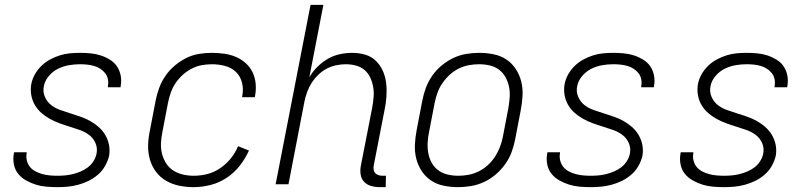

<svg xmlns="http://www.w3.org/2000/svg" viewBox="-20 -760 3340 792"><path d="M217 12Q194 12 171 10Q148 8 127.5 1.5Q107 -5 88 -15.5Q69 -26 55.5 -42.5Q42 -59 37.5 -81Q33 -103 37 -126L38 -132H90V-128Q87 -112 91 -97Q95 -82 104 -71Q113 -60 126.5 -53Q140 -46 154.5 -42Q169 -38 185 -36.5Q201 -35 217 -35Q233 -35 249 -36.5Q265 -38 281 -42Q297 -46 312.5 -52.5Q328 -59 342 -69.5Q356 -80 365.5 -95Q375 -110 378 -125Q383 -149 374 -169.5Q365 -190 348 -203Q331 -216 310 -223.5Q289 -231 267.5 -237.5Q246 -244 225.5 -251.5Q205 -259 186 -269.5Q167 -280 151 -294Q135 -308 124 -326.5Q113 -345 109 -367.5Q105 -390 109 -413Q113 -434 124 -453.5Q135 -473 151 -488.5Q167 -504 186.5 -514.5Q206 -525 226.5 -531.5Q247 -538 268 -540Q289 -542 309 -542Q331 -542 353 -540Q375 -538 395 -531.5Q415 -525 433 -514Q451 -503 462 -487Q473 -471 477.5 -450Q482 -429 478 -406L477 -400H425V-404Q428 -419 425 -433.5Q422 -448 413.5 -458.5Q405 -469 393.5 -476.5Q382 -484 368 -488Q354 -492 339.5 -493.5Q325 -495 310 -495Q287 -495 264 -491Q241 -487 219.5 -476.5Q198 -466 181.5 -446.5Q165 -427 161 -405Q156 -382 165 -361Q174 -340 190.5 -327Q207 -314 228 -306.5Q249 -299 270 -292.5Q291 -286 312.5 -278.5Q334 -271 352.5 -260.5Q371 -250 387 -236Q403 -222 414 -203.5Q425 -185 429.5 -163Q434 -141 430 -117Q425 -96 413.5 -75.5Q402 -55 384 -39.5Q366 -24 345.5 -14Q325 -4 303 2Q281 8 259.5 10Q238 12 217 12Z M779 12Q748 12 719 6Q690 0 665 -14.5Q640 -29 623 -52Q606 -75 598 -103.5Q590 -132 591 -162.5Q592 -193 599 -225L622 -345Q627 -371 636.5 -397Q646 -423 662 -446.5Q678 -470 700.5 -489Q723 -508 748 -520.5Q773 -533 800 -537.5Q827 -542 853 -542Q879 -542 904.5 -538.5Q930 -535 952.5 -525.5Q975 -516 993 -500Q1011 -484 1021.5 -462.5Q1032 -441 1034.5 -415.5Q1037 -390 1032 -364L1031 -359H979V-363Q985 -391 978.5 -418Q972 -445 953.5 -463Q935 -481 908.5 -488Q882 -495 854 -495Q833 -495 811.5 -491Q790 -487 770 -476.5Q750 -466 733 -450.5Q716 -435 703.5 -416Q691 -397 684 -376.5Q677 -356 673 -336L650 -216Q645 -192 644 -169Q643 -146 648.5 -125Q654 -104 665.5 -86Q677 -68 695 -56.5Q713 -45 735 -40Q757 -35 780 -35Q807 -35 835 -42Q863 -49 888 -66Q913 -83 932 -106.5Q951 -130 962 -157L1007 -139Q992 -106 969 -76.5Q946 -47 915 -26.5Q884 -6 848.5 3Q813 12 779 12Z M1547 12Q1528 12 1510.5 7Q1493 2 1481.5 -10.5Q1470 -23 1467.5 -41.5Q1465 -60 1469 -79L1515 -314Q1519 -336 1521 -358Q1523 -380 1519.5 -400.5Q1516 -421 1507.5 -439.5Q1499 -458 1484 -471Q1469 -484 1448.5 -489.5Q1428 -495 1406 -495Q1386 -495 1365.5 -490.5Q1345 -486 1327 -476.5Q1309 -467 1293 -451.5Q1277 -436 1265.5 -418Q1254 -400 1247 -380.5Q1240 -361 1236 -342L1170 0H1117L1261 -740H1314L1256 -441Q1269 -464 1289 -484Q1309 -504 1332.5 -517.5Q1356 -531 1382 -536.5Q1408 -542 1432 -542Q1461 -542 1486.5 -534.5Q1512 -527 1530.5 -509Q1549 -491 1559.5 -467Q1570 -443 1573 -416Q1576 -389 1574 -361Q1572 -333 1566 -305L1522 -79Q1520 -70 1521 -61.5Q1522 -53 1527 -47Q1532 -41 1540 -38Q1548 -35 1557 -35H1572L1571 12Z M1869 12Q1839 12 1810 6Q1781 0 1758 -15.5Q1735 -31 1719.5 -54.5Q1704 -78 1697 -106Q1690 -134 1691.5 -164Q1693 -194 1699 -225L1722 -345Q1727 -371 1736.5 -397Q1746 -423 1762.5 -447Q1779 -471 1802 -490Q1825 -509 1850.5 -521Q1876 -533 1903 -537.5Q1930 -542 1957 -542Q1987 -542 2016.5 -536Q2046 -530 2069 -514.5Q2092 -499 2107.5 -475.5Q2123 -452 2130 -424Q2137 -396 2135.5 -366Q2134 -336 2128 -305L2105 -185Q2100 -159 2090.5 -133Q2081 -107 2064 -83Q2047 -59 2024.5 -40Q2002 -21 1976 -9Q1950 3 1923 7.5Q1896 12 1869 12ZM1871 -35Q1892 -35 1913 -39Q1934 -43 1954.5 -53Q1975 -63 1992 -78.5Q2009 -94 2021.5 -113Q2034 -132 2042 -153Q2050 -174 2054 -194L2077 -314Q2081 -337 2082.5 -359.5Q2084 -382 2079.5 -403Q2075 -424 2065 -442Q2055 -460 2038.5 -472.5Q2022 -485 2000.5 -490Q1979 -495 1956 -495Q1935 -495 1913.5 -491Q1892 -487 1872 -477Q1852 -467 1835 -451.5Q1818 -436 1805 -417Q1792 -398 1784.5 -377Q1777 -356 1773 -336L1750 -216Q1745 -193 1744 -170.5Q1743 -148 1747 -127Q1751 -106 1761 -88Q1771 -70 1788 -57.5Q1805 -45 1826.5 -40Q1848 -35 1871 -35Z M2417 12Q2394 12 2371 10Q2348 8 2327.5 1.5Q2307 -5 2288 -15.5Q2269 -26 2255.5 -42.5Q2242 -59 2237.5 -81Q2233 -103 2237 -126L2238 -132H2290V-128Q2287 -112 2291 -97Q2295 -82 2304 -71Q2313 -60 2326.5 -53Q2340 -46 2354.5 -42Q2369 -38 2385 -36.5Q2401 -35 2417 -35Q2433 -35 2449 -36.5Q2465 -38 2481 -42Q2497 -46 2512.5 -52.5Q2528 -59 2542 -69.5Q2556 -80 2565.5 -95Q2575 -110 2578 -125Q2583 -149 2574 -169.5Q2565 -190 2548 -203Q2531 -216 2510 -223.5Q2489 -231 2467.5 -237.5Q2446 -244 2425.5 -251.5Q2405 -259 2386 -269.5Q2367 -280 2351 -294Q2335 -308 2324 -326.5Q2313 -345 2309 -367.5Q2305 -390 2309 -413Q2313 -434 2324 -453.5Q2335 -473 2351 -488.5Q2367 -504 2386.5 -514.5Q2406 -525 2426.5 -531.5Q2447 -538 2468 -540Q2489 -542 2509 -542Q2531 -542 2553 -540Q2575 -538 2595 -531.5Q2615 -525 2633 -514Q2651 -503 2662 -487Q2673 -471 2677.5 -450Q2682 -429 2678 -406L2677 -400H2625V-404Q2628 -419 2625 -433.5Q2622 -448 2613.5 -458.5Q2605 -469 2593.5 -476.5Q2582 -484 2568 -488Q2554 -492 2539.5 -493.5Q2525 -495 2510 -495Q2487 -495 2464 -491Q2441 -487 2419.5 -476.5Q2398 -466 2381.5 -446.5Q2365 -427 2361 -405Q2356 -382 2365 -361Q2374 -340 2390.5 -327Q2407 -314 2428 -306.5Q2449 -299 2470 -292.5Q2491 -286 2512.5 -278.5Q2534 -271 2552.5 -260.5Q2571 -250 2587 -236Q2603 -222 2614 -203.5Q2625 -185 2629.5 -163Q2634 -141 2630 -117Q2625 -96 2613.5 -75.5Q2602 -55 2584 -39.5Q2566 -24 2545.5 -14Q2525 -4 2503 2Q2481 8 2459.5 10Q2438 12 2417 12Z M2967 12Q2944 12 2921 10Q2898 8 2877.5 1.5Q2857 -5 2838 -15.5Q2819 -26 2805.5 -42.5Q2792 -59 2787.5 -81Q2783 -103 2787 -126L2788 -132H2840V-128Q2837 -112 2841 -97Q2845 -82 2854 -71Q2863 -60 2876.5 -53Q2890 -46 2904.5 -42Q2919 -38 2935 -36.5Q2951 -35 2967 -35Q2983 -35 2999 -36.5Q3015 -38 3031 -42Q3047 -46 3062.5 -52.5Q3078 -59 3092 -69.5Q3106 -80 3115.5 -95Q3125 -110 3128 -125Q3133 -149 3124 -169.5Q3115 -190 3098 -203Q3081 -216 3060 -223.5Q3039 -231 3017.5 -237.5Q2996 -244 2975.5 -251.5Q2955 -259 2936 -269.5Q2917 -280 2901 -294Q2885 -308 2874 -326.5Q2863 -345 2859 -367.5Q2855 -390 2859 -413Q2863 -434 2874 -453.5Q2885 -473 2901 -488.5Q2917 -504 2936.5 -514.5Q2956 -525 2976.5 -531.5Q2997 -538 3018 -540Q3039 -542 3059 -542Q3081 -542 3103 -540Q3125 -538 3145 -531.5Q3165 -525 3183 -514Q3201 -503 3212 -487Q3223 -471 3227.5 -450Q3232 -429 3228 -406L3227 -400H3175V-404Q3178 -419 3175 -433.5Q3172 -448 3163.5 -458.5Q3155 -469 3143.5 -476.5Q3132 -484 3118 -488Q3104 -492 3089.5 -493.5Q3075 -495 3060 -495Q3037 -495 3014 -491Q2991 -487 2969.5 -476.5Q2948 -466 2931.5 -446.5Q2915 -427 2911 -405Q2906 -382 2915 -361Q2924 -340 2940.5 -327Q2957 -314 2978 -306.5Q2999 -299 3020 -292.5Q3041 -286 3062.5 -278.5Q3084 -271 3102.5 -260.5Q3121 -250 3137 -236Q3153 -222 3164 -203.5Q3175 -185 3179.5 -163Q3184 -141 3180 -117Q3175 -96 3163.5 -75.5Q3152 -55 3134 -39.5Q3116 -24 3095.5 -14Q3075 -4 3053 2Q3031 8 3009.5 10Q2988 12 2967 12Z"/></svg>

Font: Lode Dark Term
Style: Italic
Weight: 400
Italic angle: -11°
Monospace: yes
Designer: Belleve Invis
Foundry: Belleve Invis
Version: Version 29.2.0